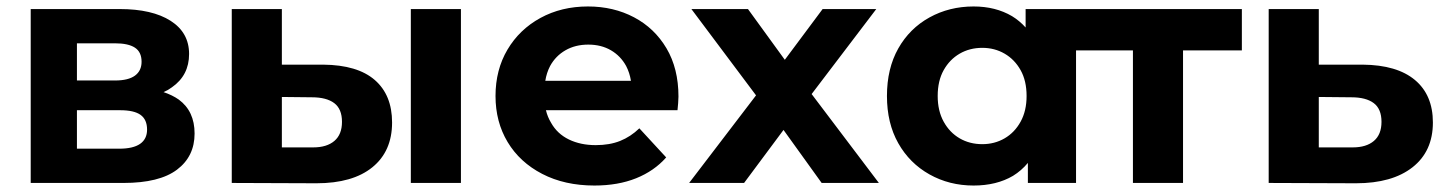

<svg xmlns="http://www.w3.org/2000/svg" viewBox="-20 -566 4475 594"><path d="M75 0V-538H350Q451 -538 508 -501.5Q565 -465 565 -399Q565 -333 512 -296Q500 -287 486 -281Q513 -272 533 -258Q582 -222 582 -153Q582 -82 527.5 -41Q473 0 362 0ZM218 -317H336Q377 -317 397.5 -332Q418 -347 418 -375Q418 -405 397.5 -418.5Q377 -432 336 -432H218ZM218 -106H349Q392 -106 413.5 -121Q435 -136 435 -165Q435 -196 415 -210.5Q395 -225 352 -225H218Z M1251 0V-538H1406V0ZM980 -366Q1086 -365 1139.5 -318.5Q1193 -272 1193 -187Q1193 -98 1132 -48.5Q1071 1 959 1L697 0V-538H852V-366ZM945 -110Q947 -110 949 -110Q991 -110 1014.5 -130Q1038 -150 1038 -189Q1038 -229 1014 -247Q990 -265 945 -265L852 -266V-110Z M1819 8Q1727 8 1657.5 -28Q1588 -64 1550.5 -126.5Q1513 -189 1513 -269Q1513 -350 1550 -412.5Q1587 -475 1652 -510.5Q1717 -546 1799 -546Q1878 -546 1941.5 -512.5Q2005 -479 2042 -416.5Q2079 -354 2079 -267Q2079 -258 2078 -246.5Q2077 -235 2076 -225H1669Q1674 -204 1685 -186Q1704 -152 1740 -134.5Q1776 -117 1823 -117Q1866 -117 1898.5 -130Q1931 -143 1958 -169L2041 -79Q2004 -37 1948 -14.5Q1892 8 1819 8ZM1932 -316Q1928 -341 1917 -362Q1900 -393 1870 -410.5Q1840 -428 1800 -428Q1760 -428 1729.5 -410.5Q1699 -393 1682 -362Q1671 -341 1667 -316Z M2112 0 2319 -271 2119 -538H2294L2408 -381L2525 -538H2691L2491 -275L2699 0H2522L2404 -164L2282 0Z M2992 8Q2917 8 2855.5 -26.5Q2794 -61 2759 -123Q2724 -185 2724 -269Q2724 -354 2759 -416Q2794 -478 2855.5 -512Q2917 -546 2992 -546Q3060 -546 3111 -516Q3134 -502 3153 -481V-538H3309V0H3160V-62Q3140 -38 3114 -22Q3063 8 2992 8ZM3019 -120Q3057 -120 3088 -138Q3119 -156 3137.5 -189.5Q3156 -223 3156 -269Q3156 -316 3137.5 -349Q3119 -382 3088 -400Q3057 -418 3019 -418Q2980 -418 2949 -400Q2918 -382 2899.5 -349Q2881 -316 2881 -269Q2881 -223 2899.5 -189.5Q2918 -156 2949 -138Q2980 -120 3019 -120Z M3485 0V-410H3303V-538H3822V-410H3640V0Z M4196 -366Q4302 -365 4357.5 -318.5Q4413 -272 4413 -187Q4413 -98 4350 -48.5Q4287 1 4175 1L3905 0V-538H4060V-366ZM4161 -110Q4163 -110 4165 -110Q4207 -110 4230.5 -130Q4254 -150 4254 -189Q4254 -229 4230 -247Q4206 -265 4161 -265L4060 -266V-110Z"/></svg>

Font: Montserrat Z
Style: Bold
Weight: 700
Designer: Julieta Ulanovsky
Foundry: Julieta Ulanovsky
Version: Version 8.000